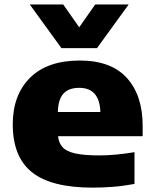

<svg xmlns="http://www.w3.org/2000/svg" viewBox="-20 -828 689 858"><path d="M394 10.5Q209.5 10.5 123.2 -58Q37 -126.5 37 -272.5Q37 -403.5 114.2 -480.5Q191.5 -557.5 337 -557.5Q476 -557.5 546.8 -479.8Q617.5 -402 617.5 -265.5V-219.5H239.5Q242.5 -188.5 260 -169.8Q277.5 -151 317 -142.2Q356.5 -133.5 426 -133.5Q461 -133.5 502 -137.5Q543 -141.5 581 -148V-6Q529.5 3.5 482.8 7Q436 10.5 394 10.5ZM334 -435.5Q287 -435.5 263.5 -409.5Q240 -383.5 238.5 -327.5H428.5Q425 -435.5 334 -435.5ZM254.5 -613 113 -808H262.5L334 -706L405.5 -808H555L413.5 -613Z"/></svg>

Font: Encode Sans Exp XBd
Style: Regular
Weight: 800
Width: 7
Designer: Multiple Designers
Foundry: Impallari Type
Version: Version 3.002; ttfautohint (v1.8.3) -l 8 -r 50 -G 200 -x 14 